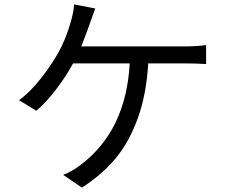

<svg xmlns="http://www.w3.org/2000/svg" viewBox="-20 -812 1040 871"><path d="M348.6 -601.6H821.3Q871.1 -601.6 915 -607.4V-521.5Q867.2 -524.4 821.3 -524.4H652.3Q644.5 -384.8 605 -275.4Q565.4 -166 503.4 -92.3Q441.4 -18.6 351.6 39.1L266.6 -18.6Q307.6 -34.2 347.7 -65.4Q551.8 -220.7 568.4 -524.4H311.5Q279.3 -464.8 232.9 -404.3Q186.5 -343.8 144.5 -309.6L66.4 -357.4Q115.2 -392.6 164.1 -454.6Q212.9 -516.6 244.1 -572.3Q278.3 -632.8 300.8 -711.9Q314.5 -759.8 316.4 -792L412.1 -773.4Q392.6 -720.7 386.7 -703.1Q372.1 -660.2 348.6 -601.6Z"/></svg>

Font: GenEi Gothic M Regular
Style: Regular
Weight: 400
Designer: o_tamon (Modified); [Source Han Sans]
Ryoko NISHIZUKA  (kana & ideographs); Paul D. Hunt (Latin, Greek & Cyrillic); Wenl
Version: Version 1.1a;Original Version 1.004